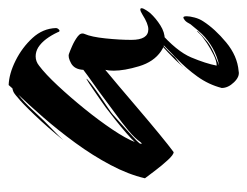

<svg xmlns="http://www.w3.org/2000/svg" viewBox="-86 -328 586 455"><g transform="rotate(-90 207.5 -101.0)"><path d="M74 17Q68 17 55.5 3.5Q43 -10 30.5 -26.5Q18 -43 12 -51Q21 -90 43.5 -132.5Q66 -175 96 -216Q126 -257 156.5 -292Q187 -327 210 -351Q193 -338 174 -317.5Q155 -297 148 -290Q136 -278 124 -266.5Q112 -255 102 -244Q132 -281 161.5 -312Q191 -343 204 -353Q207 -356 212.5 -360Q218 -364 225 -365L233 -374Q260 -373 291 -357.5Q322 -342 344.5 -317.5Q367 -293 368 -262Q368 -258 364 -254.5Q360 -251 358 -258Q351 -273 342 -285Q333 -297 322 -304Q312 -310 301 -310Q289 -310 279 -302Q259 -287 231.5 -257.5Q204 -228 176.5 -194Q149 -160 127.5 -128Q106 -96 98 -75Q104 -82 119 -95Q134 -108 151 -121.5Q168 -135 180 -144Q184 -147 197 -156Q210 -165 224.5 -175Q239 -185 248 -190Q248 -188 236.5 -179Q225 -170 209 -159Q193 -148 179.5 -139Q166 -130 163 -127Q152 -117 137.5 -104Q123 -91 111 -80Q99 -69 95 -64Q93 -60 94 -59Q95 -58 98 -62Q107 -75 125 -90Q143 -105 164.5 -120.5Q186 -136 203 -149Q223 -164 239.5 -175.5Q256 -187 269 -197Q270 -218 284.5 -226Q299 -234 307 -231Q313 -229 325.5 -223.5Q338 -218 348 -210.5Q358 -203 354 -194Q347 -178 343.5 -144.5Q340 -111 340 -83Q340 -43 365 -43Q378 -43 400 -57Q408 -62 412 -62Q415 -62 415 -59Q415 -55 410 -47.5Q405 -40 403 -38Q391 -25 374.5 -14.5Q358 -4 341 -4Q334 -4 327 -6Q320 -8 313 -13Q288 -30 277.5 -65Q267 -100 267 -125Q267 -131 267.5 -136Q268 -141 269 -145Q258 -136 232.5 -114.5Q207 -93 176 -66.5Q145 -40 117 -17Q89 6 74 17ZM266 171Q253 174 239.5 160Q226 146 226 131Q234 100 253 73.5Q272 47 295.5 24.5Q319 2 338 -17Q328 -10 315.5 2.5Q303 15 299 20Q292 25 286 30Q280 35 274 41Q271 44 269 47Q269 47 269.5 46.5Q270 46 274 41Q293 20 310 4Q327 -12 335 -18Q337 -20 340 -22.5Q343 -25 348 -25L360 -17Q313 24 298.5 58.5Q284 93 279 119Q290 119 305 111.5Q320 104 332 96Q336 93 344 87.5Q352 82 361 72Q362 74 350 84.5Q338 95 334 98Q322 107 303 115Q284 123 279 125Q302 120 320.5 109.5Q339 99 354 84Q356 82 362.5 74.5Q369 67 377 57Q382 47 386.5 43.5Q391 40 393 40Q396 40 396 48Q396 55 393 66.5Q390 78 384 87Q366 115 334 141.5Q302 168 266 171Z"/></g></svg>

Font: Smooch
Style: Regular
Weight: 400
Designer: Robert E. Leuschke
Foundry: Robert E. Leuschke
Version: Version 1.010; ttfautohint (v1.8.3)